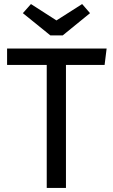

<svg xmlns="http://www.w3.org/2000/svg" viewBox="-20 -929 557 949"><path d="M306 0H211V-608H15V-689H507L497 -608H306ZM290 -754H229L93 -864L133 -909L259 -828L386 -909L425 -864Z"/></svg>

Font: Trujillo
Style: Regular
Weight: 400
Designer: Fira Sans original fonts by bBox Type GmbH, Carrois Corporate GbR, & Edenspiekermann AG / Changes by Cristiano Sobral
Foundry: Fira Sans original fonts by bBox Type GmbH, Carrois Corporate GbR, & Edenspiekermann AG / Changes by Cristiano Sobral
Version: Version 4.301;October 17, 2021;FontCreator 14.0.0.2814 64-bi